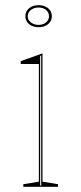

<svg xmlns="http://www.w3.org/2000/svg" viewBox="-20 -721 314 741"><path d="M129 -616Q114 -616 102.5 -621.5Q91 -627 84.5 -636.5Q78 -646 78 -658Q78 -671 84.5 -680.5Q91 -690 102.5 -695.5Q114 -701 129 -701Q144 -701 155.5 -695.5Q167 -690 173.5 -680.5Q180 -671 180 -658Q180 -646 173.5 -636.5Q167 -627 155.5 -621.5Q144 -616 129 -616ZM70 0V-10L130 -20V-474H60V-485L144 -515V-20L204 -10V0ZM135 -5H139V-507L135 -505ZM129 -625Q141 -625 150 -629.5Q159 -634 164 -641.5Q169 -649 169 -658Q169 -668 164 -675.5Q159 -683 150 -687.5Q141 -692 129 -692Q117 -692 107.5 -687.5Q98 -683 92.5 -675.5Q87 -668 87 -658Q87 -649 92.5 -641.5Q98 -634 107.5 -629.5Q117 -625 129 -625Z"/></svg>

Font: Kalnia Glaze Thin
Style: Regular
Weight: 100
Designer: Frida Medrano
Foundry: Frida Medrano
Version: Version 1.110